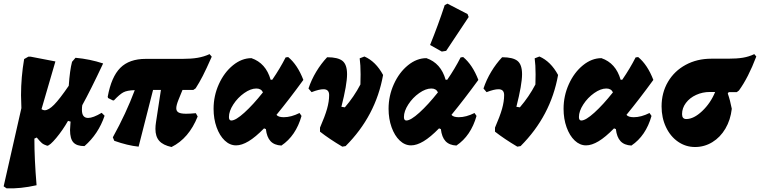

<svg xmlns="http://www.w3.org/2000/svg" viewBox="-24 -793 4156 1050"><path d="M548 -160Q514 -60 438 6Q396 6 377.5 -14Q359 -34 359 -82Q359 -91 361 -115L362 -128L348 -132Q319 -81 283.5 -38.5Q248 4 234 4Q215 -2 205 -10.5Q195 -19 177 -41L164 -35Q164 77 176 220Q87 240 12 237L-4 226L93 -202Q91 -250 91 -272Q91 -371 108 -470L131 -483H144L279 -457L203 -196Q212 -190 220 -190Q242 -190 272 -220.5Q302 -251 352 -324Q358 -410 370 -455L389 -477Q467 -470 540 -446Q471 -299 426 -218Q424 -208 424 -192Q424 -148 458 -148Q485 -148 532 -176Z M940 -201Q940 -185 952.5 -178Q965 -171 994 -171Q1016 -171 1047 -174L1057 -156Q1009 -36 914 11Q868 1 847 -22.5Q826 -46 826 -88Q826 -105 829 -124L856 -301H813L734 9Q674 3 601 -23L593 -42Q666 -174 713 -300Q671 -299 650.5 -288Q630 -277 599 -244H593L567 -257L565 -264Q585 -373 634 -422Q683 -471 773 -471H973Q1022 -471 1057 -477Q1092 -483 1122 -497L1134 -483Q1104 -415 1085 -378Q1066 -341 1046 -310L1033 -301H974L952 -247Q940 -217 940 -201Z M1528 -152Q1568 -152 1614 -175L1625 -159Q1594 -50 1515 3Q1476 1 1455.5 -21Q1435 -43 1430 -87L1420 -91Q1373 -43 1335.5 -20.5Q1298 2 1267 2Q1233 2 1205 -24.5Q1177 -51 1160.5 -97Q1144 -143 1144 -198Q1144 -269 1173 -333Q1202 -397 1250 -436Q1298 -475 1351 -475Q1430 -448 1456 -357H1465Q1507 -418 1538 -479L1552 -481Q1603 -439 1635 -356Q1557 -249 1488 -165Q1498 -152 1528 -152ZM1414 -288Q1404 -309 1378 -309Q1347 -309 1311.5 -284Q1276 -259 1252 -222Q1228 -185 1228 -153Q1228 -134 1241 -134Q1265 -134 1312.5 -177Q1360 -220 1414 -288Z M2071 -383Q2031 -159 1866 6L1848 9Q1777 -33 1726 -73V-95L1750 -110L1726 -95Q1753 -157 1764.5 -197.5Q1776 -238 1776 -273Q1776 -305 1745 -305Q1721 -305 1680 -289L1663 -309Q1679 -357 1705.5 -401Q1732 -445 1765 -480Q1824 -480 1849 -460Q1874 -440 1874 -387Q1874 -331 1843 -209L1862 -206Q1912 -264 1947 -331L1948 -386Q1948 -438 1943 -474L1969 -484Q2031 -457 2071 -383Z M2485 -152Q2525 -152 2571 -175L2582 -159Q2551 -50 2472 3Q2433 1 2412.5 -21Q2392 -43 2387 -87L2377 -91Q2330 -43 2292.5 -20.5Q2255 2 2224 2Q2190 2 2162 -24.5Q2134 -51 2117.5 -97Q2101 -143 2101 -198Q2101 -269 2130 -333Q2159 -397 2207 -436Q2255 -475 2308 -475Q2387 -448 2413 -357H2422Q2464 -418 2495 -479L2509 -481Q2560 -439 2592 -356Q2514 -249 2445 -165Q2455 -152 2485 -152ZM2371 -288Q2361 -309 2335 -309Q2304 -309 2268.5 -284Q2233 -259 2209 -222Q2185 -185 2185 -153Q2185 -134 2198 -134Q2222 -134 2269.5 -177Q2317 -220 2371 -288ZM2416 -515 2392 -511 2328 -547Q2373 -658 2408 -765L2423 -773L2533 -716L2539 -700Z M3028 -383Q2988 -159 2823 6L2805 9Q2734 -33 2683 -73V-95L2707 -110L2683 -95Q2710 -157 2721.5 -197.5Q2733 -238 2733 -273Q2733 -305 2702 -305Q2678 -305 2637 -289L2620 -309Q2636 -357 2662.5 -401Q2689 -445 2722 -480Q2781 -480 2806 -460Q2831 -440 2831 -387Q2831 -331 2800 -209L2819 -206Q2869 -264 2904 -331L2905 -386Q2905 -438 2900 -474L2926 -484Q2988 -457 3028 -383Z M3442 -152Q3482 -152 3528 -175L3539 -159Q3508 -50 3429 3Q3390 1 3369.5 -21Q3349 -43 3344 -87L3334 -91Q3287 -43 3249.5 -20.5Q3212 2 3181 2Q3147 2 3119 -24.5Q3091 -51 3074.5 -97Q3058 -143 3058 -198Q3058 -269 3087 -333Q3116 -397 3164 -436Q3212 -475 3265 -475Q3344 -448 3370 -357H3379Q3421 -418 3452 -479L3466 -481Q3517 -439 3549 -356Q3471 -249 3402 -165Q3412 -152 3442 -152ZM3328 -288Q3318 -309 3292 -309Q3261 -309 3225.5 -284Q3190 -259 3166 -222Q3142 -185 3142 -153Q3142 -134 3155 -134Q3179 -134 3226.5 -177Q3274 -220 3328 -288Z M4112 -484Q4068 -368 4017 -298L4005 -289H3961L3956 -282Q3969 -245 3978 -198Q3971 -137 3943 -89.5Q3915 -42 3871.5 -15.5Q3828 11 3777 11Q3726 11 3684 -18Q3642 -47 3618 -98Q3594 -149 3594 -211Q3594 -286 3629 -345.5Q3664 -405 3726 -438.5Q3788 -472 3866 -472H3957Q4006 -472 4039 -477.5Q4072 -483 4101 -497ZM3887 -290H3858Q3818 -290 3783 -274Q3748 -258 3727 -230Q3706 -202 3706 -169Q3706 -142 3729 -142Q3770 -142 3816 -185.5Q3862 -229 3887 -290Z"/></svg>

Font: Alegreya Black
Style: Italic
Weight: 900
Italic angle: -7°
Designer: Juan Pablo del Peral
Foundry: Huerta Tipografica
Version: Version 2.007; ttfautohint (v1.6)